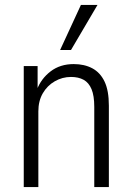

<svg xmlns="http://www.w3.org/2000/svg" viewBox="-20 -756 534 776"><path d="M76 0V-489H132V-393H129Q146 -438 184.5 -467.5Q223 -497 278 -497Q321 -497 353 -480Q385 -463 402.5 -426.5Q420 -390 420 -329V0H361V-324Q361 -369 350 -395.5Q339 -422 318 -433.5Q297 -445 267 -445Q232 -445 201.5 -427.5Q171 -410 153 -379Q135 -348 135 -306V0ZM223 -554 307 -736H374L267 -554Z"/></svg>

Font: Nunito Sans 10pt Condensed Light
Style: Regular
Weight: 300
Width: 3
Designer: Vernon Adams
Foundry: Vernon Adams
Version: Version 3.101;gftools[0.9.27]